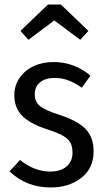

<svg xmlns="http://www.w3.org/2000/svg" viewBox="-20 -812 465 845"><path d="M378 -479 340 -426Q309 -448 280.5 -458.5Q252 -469 220 -469Q180 -469 156.5 -450Q133 -431 133 -397Q133 -364 155.5 -345.5Q178 -327 240 -307Q319 -282 355.5 -245.5Q392 -209 392 -146Q392 -72 338 -29.5Q284 13 203 13Q96 13 22 -58L68 -108Q131 -57 201 -57Q246 -57 272.5 -79Q299 -101 299 -140Q299 -168 289.5 -185Q280 -202 255.5 -215.5Q231 -229 184 -244Q109 -269 76 -304Q43 -339 43 -393Q43 -434 65 -467.5Q87 -501 126.5 -520Q166 -539 216 -539Q307 -539 378 -479ZM70 -676 191 -792H248L369 -676L333 -637L219 -722L105 -637Z"/></svg>

Font: Fira Sans Condensed
Style: Regular
Weight: 400
Width: 3
Designer: bBox Type GmbH & Carrois Corporate GbR & Edenspiekermann AG
Foundry: bBox Type GmbH & Carrois Corporate GbR & Edenspiekermann AG
Version: Version 4.301